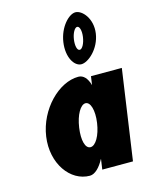

<svg xmlns="http://www.w3.org/2000/svg" viewBox="-130 -958 832 1057"><g transform="rotate(-15 286.0 -430.0)"><path d="M297.6 -733C285.5 -649 322.4 -590 362.9 -590C402.5 -590 470.5 -649 482.6 -733C494.6 -816 442.3 -875 403.9 -875C366 -875 309.6 -816 297.6 -733ZM357.7 -733C362.6 -767 378.5 -795 392.4 -795C406.8 -795 414.1 -767 409.2 -733C404.2 -698 389 -669 374.3 -669C359.1 -669 352.7 -698 357.7 -733ZM71.9 -256C50.3 -106 137.8 15 249.1 15C278.6 15 308.4 -16 330.5 -58H331.4L323 0H498L571.9 -513H396.1L389 -464C377.2 -505 356.5 -528 327.4 -528C216.1 -528 93.5 -406 71.9 -256ZM259.9 -256C270.1 -327 299.7 -377 328 -377C355.8 -377 372.1 -327 361.9 -256C351.8 -186 322.3 -136 293.2 -136C262.9 -136 249.8 -186 259.9 -256Z"/></g></svg>

Font: Blink
Style: Obl
Weight: 400
Designer: Mew Too
Foundry: Cannot Into Space Fonts
Version: Version 001.000